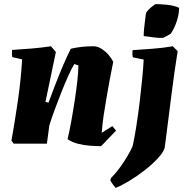

<svg xmlns="http://www.w3.org/2000/svg" viewBox="-20 -702 903 938"><path d="M474 12Q451 12 421 10Q391 8 361.5 0.5Q332 -7 310 -22Q319 -59 328 -108.5Q337 -158 345 -210.5Q353 -263 358 -308.5Q363 -354 363 -382Q354 -386 343 -389Q331 -370 314.5 -333.5Q298 -297 280.5 -253Q263 -209 247 -165.5Q231 -122 221 -89L209 0H47L36 -15Q43 -55 51.5 -106.5Q60 -158 68 -214Q76 -270 81 -321.5Q86 -373 88 -412L40 -423Q37 -440 39 -458Q86 -461 134.5 -465Q183 -469 229 -476L253 -448L202 -204L217 -201Q232 -241 251 -290.5Q270 -340 290 -386.5Q310 -433 326 -464Q358 -471 383 -473.5Q408 -476 437 -476Q457 -476 477 -463Q497 -450 512 -432Q527 -414 533 -399Q525 -359 516.5 -315Q508 -271 501 -228Q493 -183 486.5 -139Q480 -95 477 -53L529 -86L547 -64ZM545 216Q530 199 519 180L522 168Q554 136 583.5 91Q613 46 628 12Q637 -28 646 -85.5Q655 -143 663 -209Q670 -267 675 -320Q680 -373 682 -411L629 -422Q625 -439 628 -457Q674 -460 726.5 -464Q779 -468 824 -476L848 -452Q832 -354 818 -241.5Q804 -129 785 18Q780 40 753 69.5Q726 99 688.5 128.5Q651 158 612 181.5Q573 205 545 216ZM682 -526Q682 -540 684 -562.5Q686 -585 689 -605.5Q692 -626 693 -636Q695 -644 705 -654Q715 -664 725.5 -672Q736 -680 739 -682Q757 -682 792.5 -679Q828 -676 855 -664Q855 -633 843.5 -598Q832 -563 814 -537Q806 -532 796.5 -527Q787 -522 777 -517Q753 -516 729.5 -519.5Q706 -523 682 -526Z"/></svg>

Font: Labrada ExtraBold
Style: Italic
Weight: 800
Italic angle: -7°
Designer: Mercedes Jáuregui
Foundry: Omnibus-Type Team
Version: Version 1.000; ttfautohint (v1.8.4.7-5d5b)